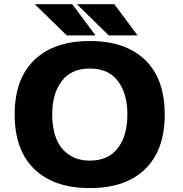

<svg xmlns="http://www.w3.org/2000/svg" viewBox="-20 -906 890 936"><path d="M650.5 -733.5H510L355 -885.5H537.5ZM445.5 -733.5H305L149.5 -885.5H332.5ZM418 11Q243.5 11 147.5 -81.5Q51.5 -174 51.5 -348Q51.5 -521.5 147.5 -613.8Q243.5 -706 418 -706Q592 -706 687.5 -613.8Q783 -521.5 783 -348Q783 -174 687.5 -81.5Q592 11 418 11ZM418 -123Q508.5 -123 554.8 -184.2Q601 -245.5 601 -348Q601 -449.5 554.8 -510.8Q508.5 -572 418 -572Q327.5 -572 281 -510.8Q234.5 -449.5 234.5 -348Q234.5 -281 253.8 -231.5Q273 -182 315 -152.5Q357 -123 418 -123Z"/></svg>

Font: League Mono Wide
Style: Bold
Weight: 700
Width: 8
Designer: Tyler Finck
Foundry: The League of Moveable Type / Tyler Finck
Version: Version 2.210